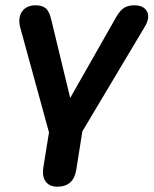

<svg xmlns="http://www.w3.org/2000/svg" viewBox="-20 -517 580 725"><path d="M196 188Q167 188 152.5 168.5Q138 149 144 113L165 -17L57 -411Q50 -436 55 -455.5Q60 -475 75.5 -486Q91 -497 114 -497Q140 -497 153.5 -485Q167 -473 174 -441L254 -110H224L419 -453Q433 -477 448 -487Q463 -497 487 -497Q511 -497 524.5 -486.5Q538 -476 539.5 -458.5Q541 -441 529 -420L291 -21L268 124Q258 188 196 188Z"/></svg>

Font: Nunito ExtraLight
Style: Italic
Weight: 200
Italic angle: -9°
Designer: Vernon Adams
Foundry: Vernon Adams
Version: Version 3.602